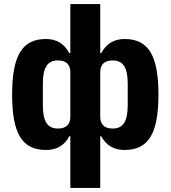

<svg xmlns="http://www.w3.org/2000/svg" viewBox="-20 -730 844 950"><path d="M328 200H476V-56H481C505 -10 544 12 596 12C713 12 764 -66 764 -262C764 -458 713 -537 596 -537C544 -537 505 -513 481 -467H476V-710H328V-467H323C299 -513 260 -537 208 -537C91 -537 40 -458 40 -262C40 -66 91 12 208 12C260 12 299 -10 323 -56H328ZM267 -94C213 -94 192 -131 192 -211V-314C192 -394 213 -431 267 -431C311 -431 328 -407 328 -373V-152C328 -118 311 -94 267 -94ZM537 -94C493 -94 476 -118 476 -152V-373C476 -407 493 -431 537 -431C591 -431 612 -394 612 -314V-211C612 -131 591 -94 537 -94Z"/></svg>

Font: LVC Sans
Style: Bold
Weight: 700
Designer: Mike Abbink, Paul van der Laan, Pieter van Rosmalen
Foundry: Bold Monday
Version: Version 3.0